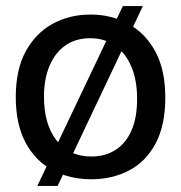

<svg xmlns="http://www.w3.org/2000/svg" viewBox="-20 -578 597 633"><path d="M103 35 385 -558H451L170 35ZM281 13Q210 13 153.5 -17Q97 -47 64.5 -107.5Q32 -168 32 -258Q32 -349 65 -409Q98 -469 153.5 -499.5Q209 -530 278 -530Q348 -530 404 -499Q460 -468 492.5 -407.5Q525 -347 525 -256Q525 -165 493 -105Q461 -45 405.5 -16Q350 13 281 13ZM281 -62Q328 -62 362 -84.5Q396 -107 414 -149Q432 -191 432 -252Q432 -314 413 -358.5Q394 -403 359.5 -427.5Q325 -452 277 -452Q230 -452 196 -428.5Q162 -405 143.5 -361.5Q125 -318 125 -259Q125 -168 166.5 -115Q208 -62 281 -62Z"/></svg>

Font: Bricolage Grotesque 96pt
Style: Regular
Weight: 400
Version: Version 1.001;gftools[0.9.33.dev8+g029e19f]